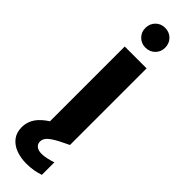

<svg xmlns="http://www.w3.org/2000/svg" viewBox="-326 -723 932 932"><g transform="rotate(45 139.5 -257.5)"><path d="M69 0V-526H219V0ZM143 -593Q115 -593 95.5 -612.5Q76 -632 76 -660Q76 -690 95.5 -709.5Q115 -729 143 -729Q173 -729 192.5 -709.5Q212 -690 212 -660Q212 -632 192.5 -612.5Q173 -593 143 -593ZM133 214Q94 214 62 202Q30 190 11 165.5Q-8 141 -8 104Q-8 76 5.5 50Q19 24 52 -1Q85 -26 144 -50L187 -69L219 0L170 24Q134 43 119 58Q104 73 104 91Q104 108 116.5 118Q129 128 152 128Q167 128 186 124Q205 120 225 113V199Q205 206 181.5 210Q158 214 133 214Z"/></g></svg>

Font: DM Sans 9pt Black
Style: Regular
Weight: 900
Version: Version 4.004;gftools[0.9.30]